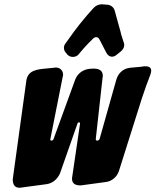

<svg xmlns="http://www.w3.org/2000/svg" viewBox="-20 -881 732 904"><path d="M355 -631C367 -646 380 -660 395 -676L418 -699C423 -704 428 -706 433 -706C440 -706 445 -702 449 -694L480 -634C487 -621 496 -614 507 -614C515 -614 522 -617 529 -623L548 -638C559 -647 565 -658 565 -669C565 -674 564 -678 562 -683L553 -711C551 -717 549 -723 548 -730L520 -831C516 -847 501 -858 484 -859C479 -859 476 -859 474 -860H466L462 -861C445 -861 431 -855 420 -843C377 -796 337 -746 301 -694L288 -676C283 -669 281 -663 281 -656C281 -647 284 -639 291 -632L297 -624C304 -617 313 -613 323 -613C335 -613 345 -618 352 -627ZM687 -527C690 -535 692 -542 692 -548C692 -568 674 -569 658 -569L648 -567L593 -562C562 -559 537 -538 528 -507L449 -227C447 -222 443 -219 438 -219C432 -219 431 -221 431 -227L463 -516C464 -519 464 -521 464 -524C464 -552 443 -558 419 -558C414 -558 409 -557 402 -557C371 -554 345 -535 334 -506L232 -226C230 -221 227 -219 222 -219C219 -219 217 -220 217 -223C217 -224 217 -225 217 -226L276 -523C277 -525 277 -527 277 -529C277 -548 264 -563 243 -563C240 -563 238 -563 235 -562C224 -561 213 -560 203 -559L193 -558C154 -554 111 -550 104 -501L40 -37C40 -15 47 3 72 3C75 3 78 3 81 2L200 -14C228 -18 252 -39 263 -66L345 -300C346 -303 349 -305 352 -305C355 -305 357 -303 357 -300L320 -48C319 -45 319 -43 319 -40C319 -14 338 -8 360 -8L478 -24C506 -27 531 -48 540 -76L648 -418C661 -457 674 -494 687 -527Z"/></svg>

Font: Bangerz
Style: Bold
Weight: 700
Designer: vernon adams
Foundry: Vernon Adams
Version: Version 2.10;December 28, 2023;FontCreator 13.0.0.2683 64-bi